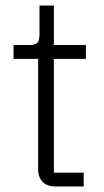

<svg xmlns="http://www.w3.org/2000/svg" viewBox="-20 -675 375 695"><path d="M181 0Q150 0 134 -17Q118 -34 118 -63V-462H29V-512H87Q108 -512 115.5 -520.5Q123 -529 123 -551V-655H175V-512H291V-462H175V-50H283V0Z"/></svg>

Font: IBM Plex Sans KR Light
Style: Regular
Weight: 300
Designer: Mike Abbink; Paul van der Laan; Pieter van Rosmalen; Wujin Sim; Chorong Kim; Dohee Lee;
Foundry: Sandoll Inc.
Version: Version 1.001